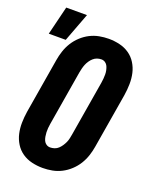

<svg xmlns="http://www.w3.org/2000/svg" viewBox="-154 -907 806 1001"><g transform="rotate(20 249.0 -406.0)"><path d="M207 8Q176 8 146.5 1Q117 -6 93 -22.5Q69 -39 53.5 -64Q38 -89 31.5 -117.5Q25 -146 25.5 -177Q26 -208 31 -240L82 -545Q86 -570 94.5 -596Q103 -622 117.5 -645.5Q132 -669 153 -688.5Q174 -708 198.5 -720.5Q223 -733 249.5 -738Q276 -743 302 -743Q333 -743 362.5 -736Q392 -729 416 -712.5Q440 -696 455.5 -671Q471 -646 477.5 -617.5Q484 -589 483.5 -558Q483 -527 478 -495L427 -190Q423 -165 414.5 -139Q406 -113 391.5 -89.5Q377 -66 356 -46.5Q335 -27 310.5 -14.5Q286 -2 259.5 3Q233 8 207 8ZM207 -106Q219 -106 231 -110Q243 -114 252 -122.5Q261 -131 268 -141.5Q275 -152 280 -163Q285 -174 287.5 -186Q290 -198 292 -209L343 -514Q345 -526 346 -538Q347 -550 347 -561.5Q347 -573 344.5 -584.5Q342 -596 337.5 -606Q333 -616 323.5 -622.5Q314 -629 302 -629Q290 -629 278.5 -625Q267 -621 257.5 -612.5Q248 -604 241 -593.5Q234 -583 229.5 -572Q225 -561 222 -549Q219 -537 217 -526L166 -221Q164 -209 163 -197Q162 -185 162.5 -173.5Q163 -162 165 -150.5Q167 -139 171.5 -129Q176 -119 185.5 -112.5Q195 -106 207 -106ZM-2 -661 37 -820H152L92 -661Z"/></g></svg>

Font: Iosevka Term Curly Heavy
Style: Italic
Weight: 900
Italic angle: -9°
Designer: Belleve Invis
Foundry: Belleve Invis
Version: Version 32.3.0